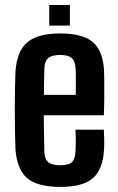

<svg xmlns="http://www.w3.org/2000/svg" viewBox="-20 -743 474 772"><path d="M223.5 8.5Q128.5 8.5 87.8 -28Q47 -64.5 42 -145.5Q41 -175.5 40.2 -216.2Q39.5 -257 39.5 -301Q39.5 -345 40.2 -385Q41 -425 42 -453Q47.5 -537 89.5 -572.8Q131.5 -608.5 222 -608.5Q313.5 -608.5 354 -573Q394.5 -537.5 398.5 -457.5Q399 -445.5 399.2 -415.8Q399.5 -386 399.2 -349Q399 -312 397.5 -279.5H156Q156 -244.5 156.8 -208.2Q157.5 -172 158.5 -133Q159.5 -103 174.5 -90.8Q189.5 -78.5 223 -78.5Q255.5 -78.5 268.8 -90.8Q282 -103 283.5 -133.5Q284.5 -148.5 284.8 -170.8Q285 -193 283.5 -221.5H397.5Q398.5 -210 399 -186Q399.5 -162 398.5 -145.5Q394.5 -63 354.2 -27.2Q314 8.5 223.5 8.5ZM156.5 -361.5H284.5Q285 -384 285 -406.2Q285 -428.5 284.8 -445.5Q284.5 -462.5 283.5 -469.5Q282 -498.5 267.8 -510.2Q253.5 -522 222 -522Q187.5 -522 173.5 -509.2Q159.5 -496.5 158.5 -469.5Q158 -442 157.2 -415Q156.5 -388 156.5 -361.5ZM178 -640V-723H261V-640Z"/></svg>

Font: Big Shoulders Text Thin
Style: Bold
Weight: 700
Version: Version 2.002